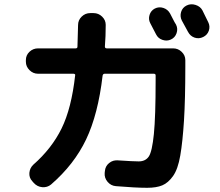

<svg xmlns="http://www.w3.org/2000/svg" viewBox="-20 -852 1040 909"><path d="M712.9 -811.5Q732.4 -821.3 753.4 -814.5Q774.4 -807.6 785.2 -788.1Q790 -779.3 798.8 -761.7Q807.6 -744.1 813.5 -735.4Q823.2 -715.8 815.9 -694.8Q808.6 -673.8 789.1 -665Q770.5 -656.2 749.5 -663.1Q728.5 -669.9 718.8 -689.5Q713.9 -698.2 705.1 -715.8Q696.3 -733.4 691.4 -742.2Q681.6 -760.7 688 -781.2Q694.3 -801.8 712.9 -811.5ZM938.5 -802.7Q943.4 -793 952.6 -773.9Q961.9 -754.9 965.8 -747.1Q975.6 -727.5 968.8 -707Q961.9 -686.5 941.9 -676.8Q921.9 -667 901.4 -673.8Q880.9 -680.7 870.1 -701.2Q861.3 -718.8 840.8 -754.9Q831.1 -774.4 837.4 -795.4Q843.8 -816.4 863.8 -826.2Q883.8 -835.9 906.2 -828.6Q928.7 -821.3 938.5 -802.7ZM160.2 -502.9Q136.7 -502.9 119.6 -520Q102.5 -537.1 102.5 -559.6V-567.4Q102.5 -590.8 119.6 -606.9Q136.7 -623 160.2 -623H337.9Q346.7 -623 346.7 -630.9Q349.6 -726.6 349.6 -733.4Q349.6 -756.8 366.7 -773.4Q383.8 -790 407.2 -790H422.9Q446.3 -790 463.4 -773.4Q480.5 -756.8 480.5 -734.4Q480.5 -680.7 476.6 -631.8Q476.6 -623 485.4 -623H799.8Q823.2 -623 840.3 -606.4Q857.4 -589.8 857.4 -567.4V-537.1Q857.4 -382.8 851.1 -281.7Q844.7 -180.7 833.5 -115.7Q822.3 -50.8 799.3 -18.6Q776.4 13.7 748.5 25.4Q720.7 37.1 676.8 37.1Q621.1 37.1 528.3 29.3Q504.9 27.3 489.3 8.8Q473.6 -9.8 475.6 -33.2L476.6 -42Q478.5 -65.4 496.6 -80.1Q514.6 -94.7 538.1 -92.8Q611.3 -87.9 636.7 -87.9Q668.9 -87.9 684.6 -111.3Q700.2 -134.8 708.5 -217.3Q716.8 -299.8 716.8 -471.7V-495.1Q716.8 -502.9 708 -502.9H475.6Q467.8 -502.9 465.8 -494.1Q444.3 -310.5 387.7 -191.9Q331.1 -73.2 221.7 21.5Q204.1 36.1 180.2 34.2Q156.2 32.2 139.6 13.7L132.8 5.9Q117.2 -10.7 119.1 -33.7Q121.1 -56.6 137.7 -72.3Q224.6 -148.4 271.5 -243.7Q318.4 -338.9 335.9 -496.1Q336.9 -499 334 -501Q331.1 -502.9 328.1 -502.9Z"/></svg>

Font: Rounded Mgen+ 1mn bold
Style: Bold
Weight: 700
Designer: [Source Han Sans]
Ryoko NISHIZUKA  (kana & ideographs); Paul D. Hunt (Latin, Greek & Cyrillic); Wenlong ZHANG  (bopomofo
Version: Version 1.059.20150602